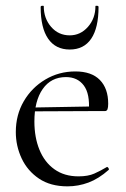

<svg xmlns="http://www.w3.org/2000/svg" viewBox="-20 -648 448 680"><path d="M219 12Q158.8 12 118.1 -15.4Q77.4 -42.8 56.7 -86.9Q36 -131 36 -180.4Q36 -241 64.2 -289.4Q92.4 -337.8 140.6 -366.4Q188.8 -395 246.8 -395Q304.2 -395 333.7 -364.8Q363.2 -334.6 363.2 -280.8Q363.2 -267.8 360.8 -261.2Q358.4 -254.6 351.4 -254.6H294.6Q299 -315.6 276.8 -345.3Q254.6 -375 213.6 -375Q160.8 -375 131.3 -332.8Q101.8 -290.6 101.8 -217.8Q101.8 -161.4 119.8 -117.4Q137.8 -73.4 172.8 -48.4Q207.8 -23.4 258 -23.4Q292 -23.4 314.1 -33.3Q336.2 -43.2 358 -56.2Q360 -58.2 363.5 -53.8Q367 -49.4 365 -46.4Q329.6 -15 293.5 -1.5Q257.4 12 219 12ZM84.4 -253.6 83.4 -267 309.6 -271V-254.6ZM124 -623.4Q124 -627.2 129.5 -627.6Q135 -628 135 -626Q135 -583 161 -552.9Q187 -522.8 227 -522.8Q265 -522.8 291.5 -552.9Q318 -583 318 -626Q318 -628 323.5 -627.6Q329 -627.2 329 -623.4Q329 -549.2 303 -510.9Q277 -472.6 227 -472.6Q177 -472.6 150.5 -510.9Q124 -549.2 124 -623.4Z"/></svg>

Font: Cormorant Infant Light
Style: Regular
Weight: 300
Designer: Christian Thalmann (Catharsis Fonts)
Foundry: Catharsis Fonts
Version: Version 4.001